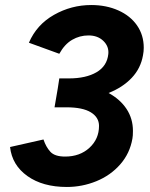

<svg xmlns="http://www.w3.org/2000/svg" viewBox="-20 -732 596 764"><path d="M20 -147 153 -177Q163 -147 180.5 -128Q198 -109 239 -109Q298 -109 336 -144Q374 -179 374 -231Q374 -265 341.5 -285Q309 -305 244 -305H197L210 -381L216 -420H254Q322 -420 364 -444.5Q406 -469 411 -517Q414 -547 391.5 -569Q369 -591 332 -591Q297 -591 267 -573.5Q237 -556 216 -518L95 -562Q126 -634 195 -673Q264 -712 343 -712Q403 -712 451 -690.5Q499 -669 525.5 -630.5Q552 -592 552 -542Q552 -527 549 -512Q540 -460 504 -422Q468 -384 412 -362Q458 -337 483.5 -298.5Q509 -260 509 -211Q509 -191 507 -181Q497 -122 458.5 -78Q420 -34 363.5 -11Q307 12 246 12Q150 12 89 -31.5Q28 -75 20 -147Z"/></svg>

Font: Oak Sans
Style: Bold Italic
Weight: 700
Italic angle: -9.5°
Foundry: Erik Kennedy, Walven
Version: Version 1.000